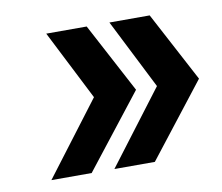

<svg xmlns="http://www.w3.org/2000/svg" viewBox="-53 -513 597 516"><g transform="rotate(-10 245.0 -255.0)"><path d="M103 -450.2H213.4L314.5 -259.8L158.2 -60.1H48.3L199.7 -259.8ZM275.4 -450.2H385.3L486.3 -259.8L330.6 -60.1H220.2L371.6 -259.8Z"/></g></svg>

Font: Fivo Sans Med
Style: Regular
Weight: 450
Designer: Alexander Slobzheninov
Foundry: Alexander Slobzheninov
Version: 1.0